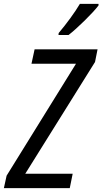

<svg xmlns="http://www.w3.org/2000/svg" viewBox="-52 -968 527 988"><path d="M250 -798 249 -788H301C344 -821 427 -902 455 -940V-948H359C333 -904 292 -848 250 -798ZM-32 0H307L322 -74H78L437 -649L450 -714H126L110 -640H339L-18 -64Z"/></svg>

Font: Noto Sans Condensed
Style: Italic
Weight: 400
Width: 3
Italic angle: -12°
Designer: Monotype Design Team
Foundry: Monotype Imaging Inc.
Version: Version 2.013